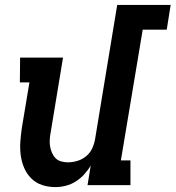

<svg xmlns="http://www.w3.org/2000/svg" viewBox="-20 -755 716 783"><path d="M206 8Q177 8 151.5 -0.5Q126 -9 107.5 -27.5Q89 -46 78.5 -70.5Q68 -95 64.5 -122Q61 -149 63 -177Q65 -205 69 -233L100 -419H61L62 -520H237L187 -217Q184 -202 183 -187.5Q182 -173 184 -159.5Q186 -146 191.5 -133Q197 -120 206 -110.5Q215 -101 228.5 -97Q242 -93 257 -93Q276 -93 296 -99Q316 -105 332 -118.5Q348 -132 356.5 -151Q365 -170 368 -189L458 -735H676L660 -634H562L473 -101H512V0H337L350 -80Q339 -61 323.5 -44Q308 -27 289 -15Q270 -3 248.5 2.5Q227 8 206 8Z"/></svg>

Font: Iosevka HT Extended
Style: Bold Italic
Weight: 700
Width: 7
Italic angle: -9°
Monospace: yes
Designer: Belleve Invis
Foundry: Belleve Invis
Version: Version 32.3.0; ttfautohint (v1.8.4)